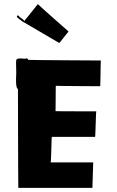

<svg xmlns="http://www.w3.org/2000/svg" viewBox="-20 -1057 567 933"><path d="M164 -1037C164 -1037 97 -953 97 -954C98 -961 80 -970 76 -974C73 -977 69 -985 64 -981C54 -973 84 -959 87 -954L268 -848C269 -847 312 -904 313 -904C313 -904 163 -1036 164 -1037ZM92 -772C90 -772 88 -773 85 -773H74C60 -772 58 -767 58 -754C58 -736 59 -717 59 -700C59 -693 58 -684 58 -677V-659C58 -656 59 -646 59 -643C61 -627 66 -620 84 -620C93 -620 106 -622 115 -622H117C123 -622 122 -631 116 -631H114C105 -631 93 -629 84 -629C71 -629 70 -633 68 -644C68 -647 67 -656 67 -659V-677C67 -683 68 -691 68 -698C77 -695 91 -697 99 -699C106 -701 118 -697 120 -702C124 -714 94 -707 89 -706C83 -705 73 -709 68 -706C68 -708 67 -711 67 -713V-726V-754C67 -756 66 -758 66 -760C66 -761 67 -762 67 -762C67 -762 68 -144 69 -144H429L433 -268H226C229 -268 230 -392 232 -392H442C444 -392 446 -516 448 -516C448 -516 248 -516 250 -517L251 -640C252 -639 466 -638 467 -638C468 -638 469 -762 470 -763C470 -763 117 -765 117 -766C117 -771 109 -776 105 -772H103Z"/></svg>

Font: Hussar Wojna
Style: 3
Weight: 400
Designer: Robert Jablonski
Foundry: Cannot Into Space Fonts
Version: Version 1.01